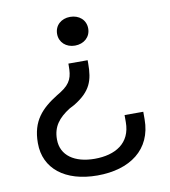

<svg xmlns="http://www.w3.org/2000/svg" viewBox="-82 -576 770 869"><g transform="rotate(-10 303.0 -142.0)"><path d="M342.5 -284.5V-299H254V-289.5C254 -239.5 247 -209.5 195.5 -177L179 -167C104.5 -120.5 55.5 -70.5 55.5 31V32.5C55.5 148.5 147.5 222.5 296.5 222.5C445.5 222.5 550 148.5 550 9V-25.5H464V7C464 104 392 146 297 146C205.5 146 143.5 104.5 143.5 30.5V29.5C143.5 -28 171.5 -64.5 224.5 -98L247.5 -110C327 -158.5 342.5 -205.5 342.5 -284.5ZM298 -506C257.5 -506 227 -479.5 227 -440C227 -401 257.5 -374 298 -374C339.5 -374 370 -401 370 -440C370 -479.5 339.5 -506 298 -506Z"/></g></svg>

Font: MCL Standard
Style: Regular
Weight: 400
Designer: Květoslav Bartoš
Foundry: Florian Karsten
Version: Version 1.001;Glyphs 3.2.3 (3260)